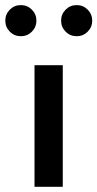

<svg xmlns="http://www.w3.org/2000/svg" viewBox="-43 -715 373 735"><path d="M89.1 -465.5H197.3V0H89.1ZM208.2 -593.9Q190.9 -611.4 190.9 -635.9Q190.9 -660.5 208.2 -678Q225.5 -695.5 250.5 -695.5Q275.5 -695.5 292.7 -678Q310 -660.5 310 -635.9Q310 -611.4 292.7 -593.9Q275.5 -576.4 250.5 -576.4Q225.5 -576.4 208.2 -593.9ZM79.1 -593.9Q61.8 -576.4 36.8 -576.4Q11.8 -576.4 -5.5 -593.9Q-22.7 -611.4 -22.7 -635.9Q-22.7 -660.5 -5.5 -678Q11.8 -695.5 36.8 -695.5Q61.8 -695.5 79.1 -678Q96.4 -660.5 96.4 -635.9Q96.4 -611.4 79.1 -593.9Z"/></svg>

Font: Spartan MB SemBd
Style: Regular
Weight: 600
Designer: Matt Bailey, Mirko Velimirovic
Foundry: Matt Bailey
Version: Version 1.005